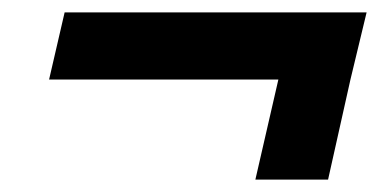

<svg xmlns="http://www.w3.org/2000/svg" viewBox="-20 -420 625 309"><path d="M570 -400 544 -292 508 -131H391L428 -292H59L84 -400Z"/></svg>

Font: Prodigy Sans SemiBold
Style: Italic
Weight: 600
Italic angle: -13°
Designer: Wei Huang
Foundry: Wei Huang
Version: Version 1.003; ttfautohint (v1.8.3)